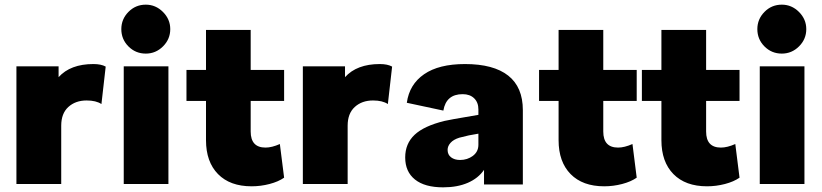

<svg xmlns="http://www.w3.org/2000/svg" viewBox="-20 -782 3493 816"><path d="M377 -509.8Q409.7 -509.8 429.2 -499L411.1 -339.8Q388.2 -355 348.1 -355Q300.8 -355 270.5 -327.4Q240.2 -299.8 240.2 -248V0H49.8V-500H229V-454.1Q279.3 -509.8 377 -509.8Z M599.6 -554.2Q556.2 -554.2 525.9 -584.7Q495.6 -615.2 495.6 -658.2Q495.6 -700.7 525.9 -731.4Q556.2 -762.2 599.6 -762.2Q641.6 -762.2 672.6 -731.2Q703.6 -700.2 703.6 -658.2Q703.6 -615.7 672.9 -585Q642.1 -554.2 599.6 -554.2ZM505.9 0V-500H695.8V0Z M1045.4 -223.1Q1045.4 -154.8 1108.4 -154.8Q1135.3 -154.8 1169.4 -169.9L1187.5 -26.9Q1163.1 -9.8 1125.5 0Q1087.9 9.8 1049.3 9.8Q957.5 9.8 906.5 -42.2Q855.5 -94.2 855.5 -186V-353H772.5V-484.9H855.5V-654.8H1045.4V-484.9H1187.5V-353H1045.4Z M1594.2 -509.8Q1627 -509.8 1646.5 -499L1628.4 -339.8Q1605.5 -355 1565.4 -355Q1518.1 -355 1487.8 -327.4Q1457.5 -299.8 1457.5 -248V0H1267.1V-500H1446.3V-454.1Q1496.6 -509.8 1594.2 -509.8Z M1956.1 -509.8Q2077.6 -509.8 2139.9 -460.7Q2202.1 -411.6 2202.1 -314V-145V2H2037.1V-60.1Q2012.7 -24.4 1968.3 -5.1Q1923.8 14.2 1863.3 14.2Q1785.2 14.2 1743.7 -19Q1702.1 -52.2 1702.1 -112.8Q1702.1 -171.4 1741.9 -209Q1781.7 -246.6 1869.1 -268.1Q1877.9 -271 2013.2 -293.9V-316.9Q2013.2 -346.7 1995.1 -364.3Q1977.1 -381.8 1946.3 -381.8Q1876 -381.8 1864.3 -312L1709 -345.2Q1719.7 -423.3 1782.5 -466.6Q1845.2 -509.8 1956.1 -509.8ZM1882.3 -145Q1882.3 -124.5 1897.2 -113.3Q1912.1 -102.1 1935.1 -102.1Q1966.3 -102.1 1989.7 -119.6Q2013.2 -137.2 2013.2 -167V-213.9Q1973.1 -208 1932.1 -196.8Q1907.2 -189 1894.8 -175Q1882.3 -161.1 1882.3 -145Z M2543.9 -223.1Q2543.9 -154.8 2606.9 -154.8Q2633.8 -154.8 2668 -169.9L2686 -26.9Q2661.6 -9.8 2624 0Q2586.4 9.8 2547.9 9.8Q2456.1 9.8 2405 -42.2Q2354 -94.2 2354 -186V-353H2271V-484.9H2354V-654.8H2543.9V-484.9H2686V-353H2543.9Z M2981 -223.1Q2981 -154.8 3043.9 -154.8Q3070.8 -154.8 3105 -169.9L3123 -26.9Q3098.6 -9.8 3061 0Q3023.4 9.8 2984.9 9.8Q2893.1 9.8 2842 -42.2Q2791 -94.2 2791 -186V-353H2708V-484.9H2791V-654.8H2981V-484.9H3123V-353H2981Z M3302.7 -554.2Q3259.3 -554.2 3229 -584.7Q3198.7 -615.2 3198.7 -658.2Q3198.7 -700.7 3229 -731.4Q3259.3 -762.2 3302.7 -762.2Q3344.7 -762.2 3375.7 -731.2Q3406.7 -700.2 3406.7 -658.2Q3406.7 -615.7 3376 -585Q3345.2 -554.2 3302.7 -554.2ZM3209 0V-500H3398.9V0Z"/></svg>

Font: Human Sans Black
Style: Regular
Weight: 800
Designer: Tim Radville
Foundry: Continuum
Version: Version 1.000;FEAKit 1.0